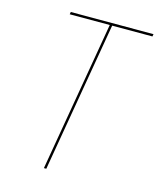

<svg xmlns="http://www.w3.org/2000/svg" viewBox="-107 -776 705 852"><g transform="rotate(15 246.0 -350.0)"><path d="M112 -700H492L490 -689H305L187 0H176L294 -689H110Z"/></g></svg>

Font: Jost Thin
Style: Italic
Weight: 200
Italic angle: -5°
Version: Version 3.710